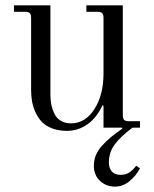

<svg xmlns="http://www.w3.org/2000/svg" viewBox="-20 -476 574 716"><path d="M32 -432V-456H168V-122Q168 -102 171.5 -85Q175 -68 183 -51.5Q191 -35 207 -25.5Q223 -16 245 -16Q298 -16 332 -69Q366 -122 366 -202V-410Q366 -422 361 -427Q356 -432 344 -432H302V-456H438V-46Q438 -34 443 -29Q448 -24 460 -24H502V0H474Q430 33 408 62.5Q386 92 386 129Q386 151 397 163.5Q408 176 430 176Q448 176 461 168Q474 160 488 142L502 152Q487 180 462.5 200Q438 220 409 220Q376 220 353 198.5Q330 177 330 142Q330 102 359 69Q388 36 436 4V0H366V-82L362 -83Q340 -36 305.5 -12Q271 12 230 12Q199 12 175 3Q151 -6 136.5 -21Q122 -36 112.5 -57Q103 -78 99.5 -98Q96 -118 96 -141V-410Q96 -422 91 -427Q86 -432 74 -432Z"/></svg>

Font: Old Standard TT
Style: Regular
Weight: 400
Designer: Alexey Kryukov <alexios@thessalonica.org.ru>
Version: Version 2.2